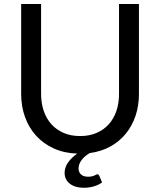

<svg xmlns="http://www.w3.org/2000/svg" viewBox="-20 -736 776 930"><path d="M653 -716.5V-281Q653 -224.5 636.8 -175.8Q620.5 -127 589.8 -89Q559 -51 514.8 -26.5Q470.5 -2 414.5 5.5Q405 11 395.2 18.8Q385.5 26.5 377.8 36Q370 45.5 365.2 56.5Q360.5 67.5 360.5 79.5Q360.5 98.5 372.8 109.2Q385 120 406 120Q417.5 120 425 118.2Q432.5 116.5 437.5 114.2Q442.5 112 445.8 110Q449 108 451.5 108Q455 108 457.2 110Q459.5 112 460.5 114.5L474.5 147.5Q459.5 159 436.2 166.2Q413 173.5 387.5 173.5Q343.5 173.5 318.2 153.8Q293 134 293 101Q293 74 310 50.5Q327 27 354 8Q291 6 240.5 -17Q190 -40 155 -78.5Q120 -117 101.2 -169Q82.5 -221 82.5 -281V-716.5H179V-281.5Q179 -236.5 191.8 -199Q204.5 -161.5 228.8 -134.5Q253 -107.5 288.2 -92.2Q323.5 -77 368 -77Q412.5 -77 447.5 -92Q482.5 -107 506.8 -134Q531 -161 543.8 -198.5Q556.5 -236 556.5 -281V-716.5Z"/></svg>

Font: Lato 2
Style: Regular
Weight: 400
Designer: Lukasz Dziedzic with Adam Twardoch and Botio Nikoltchev
Foundry: tyPoland Lukasz Dziedzic
Version: Version 2.015; 2015-08-06; http://www.latofonts.com/